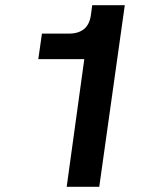

<svg xmlns="http://www.w3.org/2000/svg" viewBox="-20 -717 600 737"><path d="M236 0 312 -551 340 -490H127L141 -588H245Q281 -588 302.5 -605.5Q324 -623 329 -660L334 -697H459L361 0Z"/></svg>

Font: Hanken Grotesk
Style: Bold Italic
Weight: 700
Italic angle: -8°
Designer: Alfredo Marco Pradil
Foundry: Hanken Design Co.
Version: Version 3.013